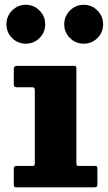

<svg xmlns="http://www.w3.org/2000/svg" viewBox="-20 -802 464 822"><path d="M338.5 -615Q304 -615 279.5 -639.2Q255 -663.5 255 -698Q255 -732.5 279.5 -757Q304 -781.5 338.5 -781.5Q373 -781.5 397.2 -757Q421.5 -732.5 421.5 -698Q421.5 -663.5 397.2 -639.2Q373 -615 338.5 -615ZM90.5 -615Q56 -615 31.8 -639.2Q7.5 -663.5 7.5 -698Q7.5 -732.5 31.8 -757Q56 -781.5 90.5 -781.5Q125 -781.5 149.2 -757Q173.5 -732.5 173.5 -698Q173.5 -663.5 149.2 -639.2Q125 -615 90.5 -615ZM119 -428.5H51.5Q39 -428.5 39 -439V-506.5Q39 -520 53 -520H295Q302 -520 304.5 -518.5Q307 -517 307 -510V-104Q307 -97 308.8 -94.2Q310.5 -91.5 317.5 -91.5H383.5Q391.5 -91.5 394.2 -90Q397 -88.5 397 -80V-14.5Q397 -4.5 393.8 -2.2Q390.5 0 380.5 0H52Q44 0 41.5 -2.2Q39 -4.5 39 -12.5V-77Q39 -86.5 41.8 -89Q44.5 -91.5 53.5 -91.5H116.5Q124.5 -91.5 126.8 -93.5Q129 -95.5 129 -103.5V-415.5Q129 -428.5 119 -428.5Z"/></svg>

Font: Besley* Heavy
Style: Regular
Weight: 800
Designer: Owen Earl
Foundry: indestructible type*
Version: Version 3.000; ttfautohint (v1.8.3)